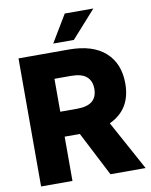

<svg xmlns="http://www.w3.org/2000/svg" viewBox="-99 -1002 844 1074"><g transform="rotate(-10 323.0 -465.0)"><path d="M45.9 0V-727.5H331.1Q467.3 -727.5 538.6 -663.3Q609.9 -599.1 609.9 -485.8Q609.9 -338.4 485.8 -281.2L639.6 0H439.9L310.5 -251.5H224.1V0ZM224.1 -393.1H318.8Q378.4 -393.1 406.2 -416.7Q434.1 -440.4 434.1 -485.8Q434.1 -531.2 406.2 -555.7Q378.4 -580.1 318.4 -580.1H224.1ZM251.5 -775.4 344.2 -929.7H506.8L368.7 -775.4Z"/></g></svg>

Font: Inter Display Extra Bold
Style: Regular
Weight: 800
Designer: Rasmus Andersson
Foundry: rsms
Version: Version 4.000;git-4fc901f